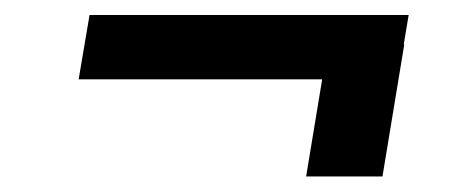

<svg xmlns="http://www.w3.org/2000/svg" viewBox="-20 -413 607 250"><path d="M96.6 -393.5 82.4 -309.7H399.5L378.6 -183.2H478L506.4 -355.1H505.7L512.1 -393.5Z"/></svg>

Font: Riot Sans 2.0
Style: Bold Italic
Weight: 600
Italic angle: -9.39999°
Designer: Rasmus Andersson
Foundry: rsms
Version: Version 3.006;hotconv 1.0.109;makeotfexe 2.5.65596